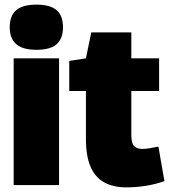

<svg xmlns="http://www.w3.org/2000/svg" viewBox="-20 -799 737 829"><path d="M137 -584Q78 -584 50 -608.5Q22 -633 22 -681Q22 -731 50 -755Q78 -779 137 -779Q197 -779 224.5 -755Q252 -731 252 -681Q252 -633 225 -608.5Q198 -584 137 -584ZM39 0V-547H235V0Z M525 10Q469 10 430 -11.5Q391 -33 371 -79Q351 -125 351 -200V-406H279V-536L351 -547L374 -659H547V-547H667V-406H547V-216Q547 -181 559 -168.5Q571 -156 595 -156Q609 -156 626 -159Q643 -162 664 -166L690 -17Q647 -2 605.5 4Q564 10 525 10Z"/></svg>

Font: Georama ExtraBold
Style: Regular
Weight: 800
Designer: Jean-Baptiste Levee
Foundry: Production Type
Version: Version 1.001